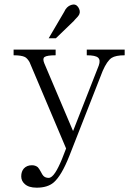

<svg xmlns="http://www.w3.org/2000/svg" viewBox="-20 -700 623 861"><path d="M41 -477.5V-452.1Q76.2 -452.1 91.8 -444.3Q102.5 -438.5 112.3 -421.9L276.4 -34.2L257.8 13.7Q241.2 53.7 227.5 74.2Q211.9 97.7 198.2 97.7Q183.6 97.7 174.8 88.9Q169.9 84 163.1 70.3Q155.3 55.7 149.4 49.8Q138.7 41 123 41Q100.6 41 86.9 55.7Q75.2 69.3 75.2 90.8Q75.2 111.3 90.8 125Q108.4 141.6 144.5 141.6Q193.4 141.6 220.7 118.2Q255.9 87.9 291 -1L440.4 -381.8Q460 -426.8 480.5 -440.4Q499 -452.1 539.1 -452.1V-477.5H369.1V-452.1Q408.2 -452.1 419.9 -441.4Q431.6 -430.7 422.9 -406.2L307.6 -112.3L178.7 -416Q169.9 -437.5 179.7 -444.3Q190.4 -452.1 229.5 -452.1V-477.5ZM198.2 -528.3H230.5L313.5 -608.4V-609.4Q332 -627 335.9 -636.7Q341.8 -651.4 330.1 -668.9Q318.4 -684.6 298.8 -677.7Q278.3 -670.9 267.6 -646.5Z"/></svg>

Font: Batang
Style: Regular
Weight: 400
Version: Version 2.21